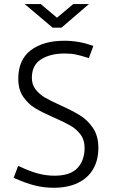

<svg xmlns="http://www.w3.org/2000/svg" viewBox="-20 -907 554 933"><path d="M100.1 -887.2H178.2L256.8 -820.8L335.9 -887.2H412.1L278.8 -772.5H235.8ZM46.4 -43 68.4 -101.1Q125 -74.2 165 -63.7Q205.1 -53.2 244.6 -53.2Q321.3 -53.2 356.2 -90.3Q391.1 -127.4 391.1 -188.5Q391.1 -227.1 371.3 -253.4Q351.6 -279.8 322.3 -296.6Q293 -313.5 242.7 -335.4Q185.5 -360.4 151.1 -381.1Q116.7 -401.9 92.8 -436.8Q68.8 -471.7 68.8 -523.9Q68.8 -617.2 129.9 -663.1Q190.9 -709 292.5 -709Q365.7 -709 433.6 -683.6L411.6 -624.5L399.4 -628.4Q371.6 -637.2 348.9 -642.1Q326.2 -647 293.9 -647Q224.6 -647 179.7 -618.7Q134.8 -590.3 134.8 -528.8Q134.8 -496.1 153.1 -472.4Q171.4 -448.7 198.2 -433.1Q225.1 -417.5 273.4 -395.5Q333 -368.7 369.6 -345.9Q406.2 -323.2 432.1 -284.7Q458 -246.1 458 -188.5Q458 -128.9 432.6 -85.2Q407.2 -41.5 358.4 -18.1Q309.6 5.4 241.2 5.4Q192.4 5.4 148.2 -5.9Q104 -17.1 46.4 -43Z"/></svg>

Font: Selawik Semilight
Style: Regular
Weight: 300
Designer: Aaron Bell
Foundry: Microsoft Corporation
Version: Version 1.01